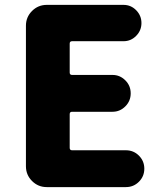

<svg xmlns="http://www.w3.org/2000/svg" viewBox="-20 -764 670 784"><path d="M170.9 0Q135.7 0 110.8 -24.9Q85.9 -49.8 85.9 -85V-659.2Q85.9 -694.3 110.8 -719.2Q135.7 -744.1 170.9 -744.1H484.4Q514.6 -744.1 536.1 -722.2Q557.6 -700.2 557.6 -669.9Q557.6 -639.6 536.1 -617.7Q514.6 -595.7 484.4 -595.7H274.4Q264.6 -595.7 264.6 -585.9V-467.8Q264.6 -458 274.4 -458H439.5Q469.7 -458 491.7 -436Q513.7 -414.1 513.7 -382.8Q513.7 -351.6 491.7 -329.6Q469.7 -307.6 439.5 -307.6H274.4Q264.6 -307.6 264.6 -297.9V-160.2Q264.6 -150.4 274.4 -150.4H494.1Q525.4 -150.4 547.4 -128.4Q569.3 -106.4 569.3 -75.2Q569.3 -43.9 547.4 -22Q525.4 0 494.1 0Z"/></svg>

Font: Gen Jyuu GothicX Heavy
Style: Bold
Weight: 900
Designer: [Source Han Sans]
Ryoko NISHIZUKA  (kana & ideographs); Paul D. Hunt (Latin, Greek & Cyrillic); Wenlong ZHANG  (bopomofo
Version: Version 1.002.20150607